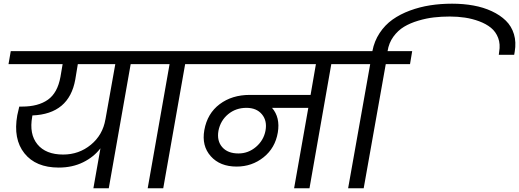

<svg xmlns="http://www.w3.org/2000/svg" viewBox="-20 -1016 2801 1036"><path d="M320.8 -182.1Q406.2 -182.1 470.5 -235.1Q534.7 -288.1 548.8 -372.1V-371.1L602.1 -669.9H399.9L386.2 -586.9Q353 -400.9 154.8 -393.1Q154.8 -392.1 154.3 -389.6Q153.8 -387.2 153.8 -386.2Q136.7 -292.5 181.9 -237.3Q227.1 -182.1 320.8 -182.1ZM25.9 -669.9 38.1 -740.2H829.1L815.9 -669.9H685.1L566.9 0H483.9L522 -215.8Q486.3 -168.9 428.5 -140.4Q370.6 -111.8 296.9 -111.8Q172.9 -111.8 111.6 -189Q50.3 -266.1 73.2 -394Q74.2 -399.9 84 -440.9H99.1Q186 -440.9 238.3 -477.8Q290.5 -514.6 306.2 -601.1L317.9 -669.9Z M776.9 0 895 -669.9H762.7L774.9 -740.2H1121.6L1109.9 -669.9H979L860.8 0Z M1266.6 -188Q1319.8 -188 1361.3 -223.4Q1402.8 -258.8 1412.6 -311Q1422.4 -364.3 1393.3 -399.2Q1364.3 -434.1 1309.6 -434.1Q1252.4 -434.1 1210.9 -399.7Q1169.4 -365.2 1158.7 -310.1Q1149.4 -255.9 1179.2 -221.9Q1209 -188 1266.6 -188ZM1056.6 -669.9 1068.8 -740.2H1911.6L1899.9 -669.9H1767.6L1649.9 0H1566.9L1643.6 -434.1H1447.8Q1492.7 -382.3 1479 -300.8Q1464.8 -217.3 1402.1 -167.2Q1339.4 -117.2 1256.8 -117.2Q1167 -117.2 1117.2 -173.1Q1067.4 -229 1082.5 -314Q1098.6 -403.8 1165.3 -453.9Q1231.9 -503.9 1327.6 -503.9H1655.8L1684.6 -669.9Z M2061.5 -669.9 1942.4 0H1858.4L1977.5 -669.9H1845.2L1857.4 -740.2H1989.3Q1999.5 -793.9 2028.3 -837.6Q2057.1 -881.3 2098.1 -910.4Q2139.2 -939.5 2191.9 -959Q2244.6 -978.5 2301 -987.3Q2357.4 -996.1 2419.4 -996.1Q2480.5 -996.1 2534.4 -986.3Q2588.4 -976.6 2633.5 -955.6Q2678.7 -934.6 2709.5 -904.5Q2740.2 -874.5 2753.2 -831.5Q2766.1 -788.6 2757.3 -736.8L2754.4 -720.2H2671.4L2673.3 -735.8Q2680.7 -777.8 2668 -811.3Q2655.3 -844.7 2629.2 -866Q2603 -887.2 2565.7 -901.1Q2528.3 -915 2489 -920.9Q2449.7 -926.8 2407.2 -926.8Q2362.3 -926.8 2321.5 -922.1Q2280.8 -917.5 2237.1 -904.5Q2193.4 -891.6 2160.2 -871.6Q2127 -851.6 2102.5 -817.9Q2078.1 -784.2 2071.3 -740.2H2204.1L2192.4 -669.9Z"/></svg>

Font: SVN-Poppins
Style: Italic
Weight: 400
Italic angle: -10°
Designer: Ninad Kale (Devanagari), Jonny Pinhorn (Latin)
Foundry: Indian Type Foundry
Version: Version 3.002 2017